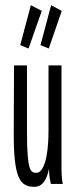

<svg xmlns="http://www.w3.org/2000/svg" viewBox="-20 -709 290 740"><path d="M168 -522 218 -667 177 -689 136 -535ZM90 -522 141 -667 99 -689 58 -535ZM112 11C146 11 161 -19 169 -60C169 -37 171 -23 176 0H222C217 -24 217 -47 217 -71V-457H167V-205C167 -96 146 -43 121 -43C98 -43 84 -47 84 -202V-457H34L33 -202C32 -24 56 11 112 11Z"/></svg>

Font: Inconsolata UltraCondensed Thin
Style: Regular
Weight: 100
Width: 1
Monospace: yes
Designer: Raph Levien, Cyreal, Brenton Simpson
Foundry: Raph Levien, Cyreal, Google
Version: Version 3.100